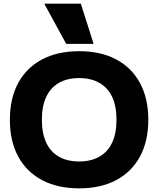

<svg xmlns="http://www.w3.org/2000/svg" viewBox="-20 -1020 865 1050"><path d="M413 10Q295 10 210 -35Q125 -80 79.5 -164Q34 -248 34 -365Q34 -482 79.5 -566Q125 -650 210 -695Q295 -740 413 -740Q531 -740 615.5 -695Q700 -650 745.5 -566Q791 -482 791 -365Q791 -248 745.5 -164Q700 -80 615.5 -35Q531 10 413 10ZM413 -137Q478 -137 524 -163.5Q570 -190 593.5 -240.5Q617 -291 617 -365Q617 -439 593.5 -489.5Q570 -540 524 -566.5Q478 -593 413 -593Q347 -593 301.5 -566.5Q256 -540 232.5 -489.5Q209 -439 209 -365Q209 -291 232.5 -240.5Q256 -190 301.5 -163.5Q347 -137 413 -137ZM342 -780 222 -1000H422L492 -780Z"/></svg>

Font: M PLUS 2 Thin ExtraBold
Style: Regular
Weight: 800
Version: Version 1.001